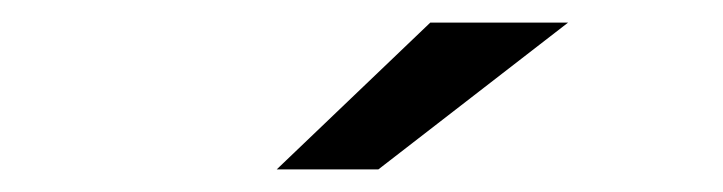

<svg xmlns="http://www.w3.org/2000/svg" viewBox="-20 -757 640 170"><path d="M361 -737H483L315 -607H225Z"/></svg>

Font: Idrija
Style: Regular
Weight: 500
Designer: Julieta Ulanovsky
Foundry: Julieta Ulanovsky
Version: Version 7.200